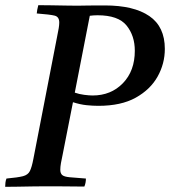

<svg xmlns="http://www.w3.org/2000/svg" viewBox="-32 -721 657 742"><path d="M348 -312Q327 -312 302.5 -314.5Q278 -317 250 -326L210 -123Q206 -105 203.5 -90.5Q201 -76 201 -65Q201 -51 208.5 -44.5Q216 -38 237.5 -36Q259 -34 300 -31Q300 -14 294 0Q270 0 240 -0.5Q210 -1 183 -1Q156 -1 141 -1Q120 -1 91.5 -0.5Q63 0 35.5 0.5Q8 1 -12 1Q-12 -6 -11 -15Q-10 -24 -7 -31Q37 -35 56.5 -40Q76 -45 83.5 -60Q91 -75 97 -107L189 -581Q193 -600 195 -612.5Q197 -625 197 -634Q197 -656 179.5 -660.5Q162 -665 110 -669Q111 -682 116 -701Q136 -701 165.5 -700.5Q195 -700 223.5 -699.5Q252 -699 267 -699Q278 -699 299 -699.5Q320 -700 341.5 -700Q363 -700 373 -700Q485 -700 545 -659Q605 -618 605 -532Q605 -475 577 -425Q549 -375 492.5 -343.5Q436 -312 348 -312ZM257 -363Q274 -357 293.5 -354.5Q313 -352 326 -352Q397 -352 443 -399.5Q489 -447 489 -525Q489 -583 457 -622.5Q425 -662 345 -662Q336 -662 329.5 -661.5Q323 -661 315 -660Z"/></svg>

Font: Tiro Telugu
Style: Italic
Weight: 400
Italic angle: -11°
Designer: Telugu: John Hudson & Fiona Ross, assisted by Kaja Sojewska. Latin: John Hudson with Paul Hanslow, assisted by Kaja Soje
Foundry: Tiro Typeworks Ltd.
Version: Version 1.52